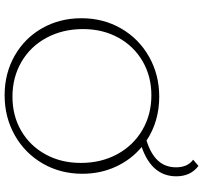

<svg xmlns="http://www.w3.org/2000/svg" viewBox="-44 -830 880 832"><g transform="rotate(90 396.0 -414.0)"><path d="M733 -331Q733 -236 688.5 -159Q644 -82 566 -38Q488 6 393 6Q298 6 221.5 -37.5Q145 -81 102 -157Q59 -233 59 -327Q59 -422 103.5 -499Q148 -576 226 -620Q304 -664 399 -664Q506 -664 589 -609Q647 -627 676 -658.5Q705 -690 705 -737Q705 -787 672 -811L699 -834Q744 -800 744 -738Q744 -632 617 -588Q672 -542 702.5 -475.5Q733 -409 733 -331ZM686 -324Q686 -412 648.5 -481.5Q611 -551 544 -590.5Q477 -630 393 -630Q311 -630 245.5 -592Q180 -554 143 -486.5Q106 -419 106 -334Q106 -246 143.5 -176Q181 -106 248 -67Q315 -28 399 -28Q482 -28 547 -66Q612 -104 649 -171.5Q686 -239 686 -324Z"/></g></svg>

Font: Ysabeau Light
Style: Regular
Weight: 300
Designer: Christian Thalmann (Catharsis Fonts)
Version: Version 0.003